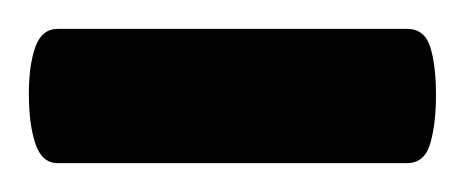

<svg xmlns="http://www.w3.org/2000/svg" viewBox="-40 -113 322 133"><path d="M0 0V-93H242V0ZM0 0Q-11 0 -15.5 -13.5Q-20 -27 -20 -48Q-20 -68 -15.5 -80.5Q-11 -93 0 -93ZM242 0V-93Q254 -93 258 -80.5Q262 -68 262 -47Q262 -27 258 -13.5Q254 0 242 0Z"/></svg>

Font: Fustat SemiBold
Style: Regular
Weight: 600
Designer: Mohamed Gaber, Khaled Hosny, Laura Garcia Mut
Foundry: Kief Type Foundry, Alif Type Foundry, Hard Type Foundry
Version: Version 1.007